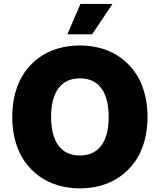

<svg xmlns="http://www.w3.org/2000/svg" viewBox="-20 -975 835 1004"><path d="M397.7 9.9Q338.1 9.9 284.6 -5.5Q231.2 -21 187.1 -52.2Q143.1 -83.5 111.2 -127.7Q79.2 -171.9 61.6 -232.2Q44 -292.6 44 -363.6Q44 -435 61.6 -495.6Q79.2 -556.1 111.2 -600.3Q143.1 -644.5 187.1 -675.6Q231.2 -706.7 284.4 -721.9Q337.7 -737.2 397.7 -737.2Q457 -737.2 510.3 -721.9Q563.6 -706.7 607.6 -675.6Q651.6 -644.5 683.8 -600.3Q715.9 -556.1 733.7 -495.6Q751.4 -435 751.4 -363.6Q751.4 -292.3 733.7 -231.7Q715.9 -171.2 683.8 -127Q651.6 -82.7 607.6 -51.7Q563.6 -20.6 510.3 -5.3Q457 9.9 397.7 9.9ZM509.8 -213.8Q548.3 -265.6 548.3 -363.6Q548.3 -461.6 509.8 -513.5Q471.2 -565.3 397.7 -565.3Q324.2 -565.3 285.7 -513.5Q247.2 -461.6 247.2 -363.6Q247.2 -265.6 285.7 -213.8Q324.2 -161.9 397.7 -161.9Q471.2 -161.9 509.8 -213.8ZM332.4 -795.5 400.6 -954.5H568.2L461.6 -795.5Z"/></svg>

Font: Karasuma Gothic
Style: Black
Weight: 900
Designer: Rasmus Andersson / Ryoko Nishizuka
Foundry: Genbu
Version: Version 1.00